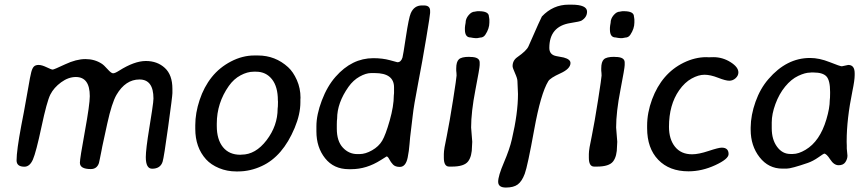

<svg xmlns="http://www.w3.org/2000/svg" viewBox="-20 -737 3759 832"><path d="M369.1 -320.3Q369.1 -403.3 308.6 -403.3Q276.4 -403.3 244.9 -380.4Q213.4 -357.4 198.2 -327.4Q183.1 -297.4 159.7 -187Q136.2 -76.7 122.6 -45.7Q108.9 -14.6 85.9 -14.6Q51.8 -14.6 51.8 -42Q51.8 -84 72.3 -193.4L83.5 -251.5Q92.8 -299.8 101.8 -353.5Q110.8 -407.2 115.5 -424.6Q120.1 -441.9 127 -448.7Q133.8 -455.6 147.5 -455.6Q161.1 -455.6 181.9 -445.6Q202.6 -435.5 208.3 -435.5Q213.9 -435.5 262.2 -458.3Q310.5 -481 350.3 -481Q390.1 -481 420.9 -460.9Q430.2 -455.1 446 -437.3Q461.9 -419.4 469.7 -419.4Q477.5 -418.9 496.1 -430.7Q562.5 -472.7 612.1 -472.7Q661.6 -472.7 694.3 -442.6Q727.1 -412.6 727.1 -352.1V-333.5Q727.1 -320.8 708.7 -187.5Q690.4 -54.2 684.6 -36.1Q674.8 -5.9 639.2 -5.9Q611.8 -5.9 611.8 -56.2Q611.8 -89.4 627 -182.4Q642.1 -275.4 643.6 -292L645 -310.1Q645 -392.6 584.5 -392.6Q523.9 -392.6 484.9 -326.2Q464.4 -291 444.8 -201.4Q425.3 -111.8 423.3 -102.5L419.9 -84.5Q416 -65.9 412.6 -48.3L408.7 -30.3Q399.9 -4.4 373.5 -4.4Q326.2 -4.4 326.2 -31.7Q326.2 -49.8 347.7 -167.2Q369.1 -284.7 369.1 -320.3Z M919.4 -201.2V-190.9Q919.4 -132.8 946 -99.6Q972.7 -66.4 1021.5 -66.4L1026.9 -66.9Q1087.4 -66.9 1135.3 -129.6Q1183.1 -192.4 1183.1 -266.1L1184.1 -275.9L1184.6 -296.4L1184.1 -301.8Q1184.1 -361.8 1158.2 -394Q1132.3 -426.3 1089.8 -426.3H1079.1Q1051.8 -426.3 1022.5 -410.6Q993.2 -395 971.7 -364.7Q919.4 -290.5 919.4 -201.2ZM1082 -496.6H1097.7Q1172.9 -496.6 1228.5 -445.8Q1250.5 -425.8 1266.4 -390.1Q1282.2 -354.5 1282.2 -313.5L1281.7 -305.7V-297.9Q1281.7 -296.9 1281.7 -295.9Q1281.7 -294.9 1281.7 -293.9Q1281.7 -242.2 1256.8 -182.6Q1205.1 -59.1 1114.7 -17.6Q1064.5 5.9 1011.2 5.9H1003.4Q963.9 5.9 929.2 -8.5Q894.5 -22.9 873 -46.4Q826.2 -98.1 826.2 -178.7V-194.8Q826.2 -247.1 845 -303.7Q863.8 -360.4 897.5 -402.6Q931.2 -444.8 981 -470.7Q1030.8 -496.6 1082 -496.6Z M1439.5 -179.2Q1439.5 -125.5 1465.6 -97.4Q1491.7 -69.3 1528.3 -69.3H1538.1Q1563.5 -69.3 1592.3 -85.7Q1621.1 -102.1 1636 -127Q1650.9 -151.9 1668.7 -214.6Q1686.5 -277.3 1686.5 -323.2L1687.5 -333.5V-358.4Q1687.5 -420.4 1603.5 -420.4H1588.4Q1565.9 -420.4 1538.3 -405Q1510.7 -389.6 1490.2 -360.8Q1440.9 -291 1440.9 -223.1L1439.9 -212.9L1439.5 -198.2ZM1597.7 -484.9Q1637.7 -484.9 1669.7 -476.1Q1701.7 -467.3 1702.1 -467.3Q1717.8 -467.3 1724.1 -487.8Q1726.6 -495.6 1739 -577.9Q1751.5 -660.2 1759.8 -679.2Q1774.4 -713.4 1808.1 -713.4H1816.9Q1843.8 -713.4 1843.8 -690.4V-680.7Q1843.8 -672.4 1827.1 -572.3Q1810.5 -472.2 1791.7 -375Q1772.9 -277.8 1768.6 -237.1Q1764.2 -196.3 1760.5 -169.4Q1756.8 -142.6 1754.6 -112.5Q1752.4 -82.5 1746.6 -54.2Q1738.3 -13.7 1712.4 -13.7Q1692.9 -13.7 1683.1 -23.9Q1673.3 -34.2 1667 -46.6Q1660.6 -59.1 1655.3 -59.1Q1654.8 -59.1 1630.4 -43.5Q1568.4 -3.9 1502.4 -3.9H1491.2Q1426.3 -3.9 1388.7 -51.3Q1351.1 -98.6 1351.1 -167.5V-189.9Q1351.1 -239.7 1374.5 -301.5Q1397.9 -363.3 1434.1 -404.3Q1504.9 -484.9 1597.7 -484.9Z M2100.6 -639.2Q2100.6 -612.8 2083 -586.4Q2074.7 -574.2 2061.5 -574.2L2048.3 -571.8H2039.1L2029.8 -572.8L2019 -574.7Q1994.6 -574.7 1994.6 -608.9V-616.7L1995.6 -626.5L1997.6 -638.2Q1997.6 -655.8 2010.5 -671.1Q2023.4 -686.5 2037.6 -686.5Q2040.5 -687.5 2042.5 -687.5L2049.3 -688.5H2054.7Q2098.6 -688.5 2098.6 -665.5Q2099.6 -661.6 2099.6 -660.2L2100.6 -652.8ZM1938 -15.1H1926.3Q1903.3 -15.1 1903.3 -53.2V-69.8Q1903.3 -89.8 1916 -147.5Q1927.7 -205.1 1943.4 -304.7Q1958.5 -401.4 1958.5 -409.7L1958 -420.9L1957 -430.7V-440.9Q1957 -469.2 1968.5 -480Q1980 -490.7 2012.7 -490.7L2018.1 -490.2Q2058.6 -490.2 2058.6 -466.3V-455.1Q2058.6 -442.4 2040 -346.9Q2021.5 -251.5 2021.5 -184.6L2026.4 -122.6L2025.4 -104Q2025.4 -59.6 2008.3 -37.4Q1991.2 -15.1 1938 -15.1Z M2456.1 -716.8Q2523.9 -716.8 2523.9 -686.5Q2523.9 -662.1 2499.5 -647.5Q2493.2 -643.6 2452.1 -637.2Q2360.4 -623 2360.4 -529.3Q2360.4 -499.5 2390.9 -493.9Q2421.4 -488.3 2422.9 -487.8Q2452.1 -480 2452.1 -463.9Q2452.1 -439 2408.4 -419.2Q2364.7 -399.4 2356 -385.3Q2323.2 -332 2294.7 -174.3Q2266.1 -16.6 2253.9 16.1Q2241.7 48.8 2223.6 62.3Q2205.6 75.7 2172.1 75.7Q2138.7 75.7 2138.7 50.5Q2138.7 25.4 2163.6 -32.7Q2188.5 -90.8 2198.2 -133.8Q2224.6 -246.6 2224.6 -329.6L2222.2 -385.7Q2222.2 -396.5 2211.7 -419.9Q2201.2 -443.4 2201.2 -450.2Q2201.2 -475.1 2221.7 -489.3Q2261.7 -517.1 2270 -536.1Q2325.7 -663.1 2328.1 -665.5Q2376.5 -716.8 2443.8 -716.8Z M2729 -639.2Q2729 -612.8 2711.4 -586.4Q2703.1 -574.2 2689.9 -574.2L2676.8 -571.8H2667.5L2658.2 -572.8L2647.5 -574.7Q2623 -574.7 2623 -608.9V-616.7L2624 -626.5L2626 -638.2Q2626 -655.8 2638.9 -671.1Q2651.9 -686.5 2666 -686.5Q2668.9 -687.5 2670.9 -687.5L2677.7 -688.5H2683.1Q2727.1 -688.5 2727.1 -665.5Q2728 -661.6 2728 -660.2L2729 -652.8ZM2566.4 -15.1H2554.7Q2531.7 -15.1 2531.7 -53.2V-69.8Q2531.7 -89.8 2544.4 -147.5Q2556.2 -205.1 2571.8 -304.7Q2586.9 -401.4 2586.9 -409.7L2586.4 -420.9L2585.4 -430.7V-440.9Q2585.4 -469.2 2596.9 -480Q2608.4 -490.7 2641.1 -490.7L2646.5 -490.2Q2687 -490.2 2687 -466.3V-455.1Q2687 -442.4 2668.5 -346.9Q2649.9 -251.5 2649.9 -184.6L2654.8 -122.6L2653.8 -104Q2653.8 -59.6 2636.7 -37.4Q2619.6 -15.1 2566.4 -15.1Z M2784.2 -181.6V-192.4Q2784.2 -248.5 2805.7 -306.6Q2847.7 -418.9 2942.4 -465.3Q2991.7 -489.3 3040.5 -489.3L3050.8 -488.8L3071.3 -489.3Q3111.3 -489.3 3145.5 -467.8Q3179.7 -446.3 3179.7 -423.3Q3179.7 -409.2 3167.7 -398.2Q3155.8 -387.2 3140.1 -387.2Q3124.5 -387.2 3091.6 -400.1Q3058.6 -413.1 3032.7 -413.1Q3006.8 -413.1 2977.1 -396.7Q2947.3 -380.4 2922.9 -345.7Q2878.9 -282.7 2878.9 -187.5Q2878.9 -133.8 2905 -101.1Q2931.2 -68.4 2979 -68.4Q3007.3 -68.4 3050.5 -82.8Q3093.8 -97.2 3107.4 -97.2Q3137.2 -97.2 3137.2 -69.3Q3137.2 -47.9 3079.3 -21.2Q3021.5 5.4 2963.4 5.4Q2880.4 5.4 2832.3 -44.7Q2784.2 -94.7 2784.2 -181.6Z M3324.2 -206.5V-181.2Q3324.2 -132.3 3347.2 -101.1Q3370.1 -69.8 3404.8 -69.8H3414.6Q3415 -69.8 3416 -69.8Q3440.4 -69.8 3470.7 -87.9Q3532.7 -124.5 3561 -219.7Q3575.7 -268.6 3575.7 -303.7L3576.7 -314L3577.1 -333.5V-338.4Q3577.1 -388.7 3561.3 -405.8Q3545.4 -422.9 3505.4 -422.9H3495.1L3490.2 -422.4Q3469.2 -422.4 3439 -408.2Q3408.7 -394 3382.3 -361.8Q3356 -329.6 3340.1 -286.1Q3324.2 -242.7 3324.2 -206.5ZM3683.6 -419.4V-411.1Q3683.6 -389.2 3673.8 -342.3Q3648.9 -220.7 3648.9 -125Q3648.9 -123 3648.9 -121.1L3649.4 -106.4V-93.3L3652.3 -62.5Q3652.3 -47.9 3643.3 -34.4Q3634.3 -21 3614 -21Q3593.8 -21 3577.6 -46.1Q3561.5 -71.3 3551.3 -71.3Q3549.3 -71.3 3526.4 -55.2Q3503.4 -39.1 3481 -31.2Q3408.7 -6.3 3388.7 -6.3H3370.6Q3310.1 -6.3 3271.5 -55.7Q3232.9 -105 3232.9 -175.3V-184.6Q3233.4 -238.3 3253.9 -295.9Q3274.4 -353.5 3310.1 -394.5Q3388.7 -485.8 3489.7 -485.8H3490.7Q3530.3 -485.8 3575.4 -467.8Q3620.6 -449.7 3627.9 -449.7L3655.8 -455.6Q3683.6 -455.6 3683.6 -419.4Z"/></svg>

Font: Averia Sans Libre
Style: Italic
Weight: 400
Italic angle: -7.90001°
Version: Version 1.002